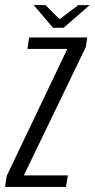

<svg xmlns="http://www.w3.org/2000/svg" viewBox="-39 -739 375 759"><path d="M-19.2 0 -12.3 -43.9 227 -545.5H69.5L76.2 -591H305.8L300.5 -553.7L55.2 -45.5H229.3L221.8 0ZM170.7 -629.2 94.2 -718.9H140.7L196.6 -663.1L270.3 -718.6H315.4L212.4 -629.2Z"/></svg>

Font: Alumni Sans Thin
Style: Italic
Weight: 100
Italic angle: -8°
Designer: Robert E. Leuschke
Foundry: Robert E. Leuschke
Version: Version 1.016